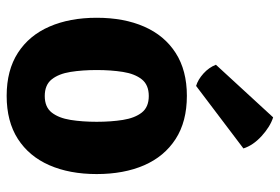

<svg xmlns="http://www.w3.org/2000/svg" viewBox="-149 -657 820 562"><g transform="rotate(90 261.0 -376.0)"><path d="M489.5 -249Q489.5 -169.5 463.5 -110.2Q437.5 -51 386.5 -18.2Q335.5 14.5 260.5 14.5Q185.5 14.5 134.5 -18.5Q83.5 -51.5 57.8 -110.8Q32 -170 32 -249Q32 -329 58 -388.2Q84 -447.5 135 -480.2Q186 -513 260.5 -513Q336 -513 387 -480Q438 -447 463.8 -387.8Q489.5 -328.5 489.5 -249ZM185 -249Q185 -207 190.5 -172.5Q196 -138 212.2 -117.5Q228.5 -97 261 -97Q293.5 -97 309.5 -117.5Q325.5 -138 331 -172.5Q336.5 -207 336.5 -249Q336.5 -291 331 -325.8Q325.5 -360.5 309.5 -381Q293.5 -401.5 261 -401.5Q228.5 -401.5 212.2 -381Q196 -360.5 190.5 -325.8Q185 -291 185 -249ZM323.5 -765.5Q350.5 -757 378 -732Q405.5 -707 414.5 -678.5L231.5 -540Q213 -545.5 195.2 -561.5Q177.5 -577.5 169.5 -598Z"/></g></svg>

Font: Signika Negative
Style: Bold
Weight: 700
Designer: Anna Giedry
Foundry: Anna Giedry
Version: Version 2.001